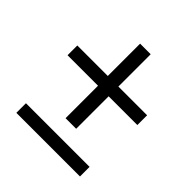

<svg xmlns="http://www.w3.org/2000/svg" viewBox="-169 -745 870 870"><g transform="rotate(45 266.5 -310.0)"><path d="M491.7 -411.6V-349.1H307.6V-141.1H239.7V-349.1H44.4V-411.6H239.7V-618.7H307.6V-411.6ZM472.7 -62V-0.5H64.9V-62Z"/></g></svg>

Font: Vazirmatn RD FD Light
Style: Regular
Weight: 300
Designer: Saber Rastikerdar
Foundry: Saber Rastikerdar
Version: Version 33.003